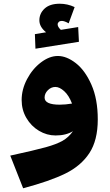

<svg xmlns="http://www.w3.org/2000/svg" viewBox="-20 -726 589 1029"><path d="M504 -86Q504 26 459 94.5Q414 163 330.5 204Q247 245 104 283L35 108Q168 79 225.5 63Q283 47 315.5 28.5Q348 10 371 -23Q334 0 278 0Q231 0 189 -25Q147 -50 121.5 -93.5Q96 -137 96 -190Q96 -247 125 -302Q154 -357 199.5 -391.5Q245 -426 290 -426Q337 -426 386.5 -387.5Q436 -349 470 -272Q504 -195 504 -86ZM300 -165Q331 -165 366 -171Q349 -215 324 -237.5Q299 -260 277 -260Q254 -260 236.5 -242.5Q219 -225 219 -203Q219 -165 300 -165ZM403 -502 170 -465 167 -543 227 -553Q191 -582 191 -617Q191 -654 219 -680Q247 -706 300 -706Q342 -706 380 -688L348 -601Q325 -614 311 -614Q301 -614 295 -608.5Q289 -603 289 -595Q289 -582 306 -566L399 -581Z"/></svg>

Font: FiraGO Heavy
Style: Italic
Weight: 900
Italic angle: -8°
Designer: bBox Type GmbH
Foundry: bBox Type GmbH
Version: Version 1.001